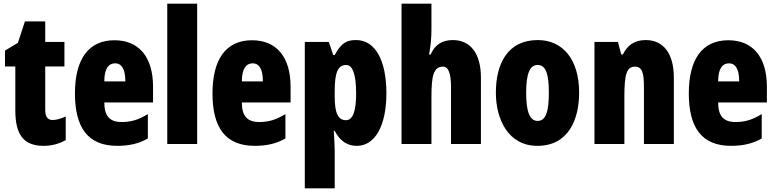

<svg xmlns="http://www.w3.org/2000/svg" viewBox="-20 -780 4201 1040"><path d="M265 -130C238 -130 225 -148 225 -184V-420H329V-553H225V-664H115L77 -548L7 -506V-420H63V-182C63 -52 107 10 216 10C261 10 300 -1 336 -21V-149C309 -137 285 -130 265 -130Z M600 -562C459 -562 386 -459 386 -274C386 -90 455 10 615 10C679 10 733 -2 781 -30V-162C730 -131 690 -119 639 -119C575 -119 545 -151 545 -225H809V-310C809 -472 732 -562 600 -562ZM604 -437C637 -437 659 -409 659 -339H545C545 -411 570 -437 604 -437Z M1048 0V-760H886V0Z M1345 -562C1204 -562 1131 -459 1131 -274C1131 -90 1200 10 1360 10C1424 10 1478 -2 1526 -30V-162C1475 -131 1435 -119 1384 -119C1320 -119 1290 -151 1290 -225H1554V-310C1554 -472 1477 -562 1345 -562ZM1349 -437C1382 -437 1404 -409 1404 -339H1290C1290 -411 1315 -437 1349 -437Z M1909 -563C1860 -563 1830 -550 1793 -482H1785L1761 -553H1631V240H1793V35C1793 14 1791 -21 1788 -71H1793C1823 -14 1863 10 1913 10C2011 10 2073 -98 2073 -275C2073 -454 2012 -563 1909 -563ZM1855 -428C1890 -428 1909 -378 1909 -273C1909 -177 1891 -129 1854 -129C1811 -129 1793 -168 1793 -256V-288C1793 -388 1811 -428 1855 -428Z M2317 -621V-760H2155V0H2317V-253C2317 -367 2327 -419 2380 -419C2409 -419 2423 -382 2423 -308V0H2585V-360C2585 -489 2529 -563 2433 -563C2374 -563 2335 -537 2313 -485H2304C2313 -529 2317 -575 2317 -621Z M3117 -278C3117 -460 3027 -563 2893 -563C2731 -563 2666 -437 2666 -278C2666 -132 2734 10 2891 10C3061 10 3117 -136 3117 -278ZM2830 -276C2830 -380 2849 -428 2892 -428C2937 -428 2953 -379 2953 -278C2953 -176 2937 -125 2892 -125C2849 -125 2830 -177 2830 -276Z M3478 -563C3419 -563 3379 -537 3354 -485H3345L3327 -553H3200V0H3362V-253C3362 -378 3374 -419 3420 -419C3460 -419 3468 -381 3468 -308V0H3630V-360C3630 -489 3574 -563 3478 -563Z M3925 -562C3784 -562 3711 -459 3711 -274C3711 -90 3780 10 3940 10C4004 10 4058 -2 4106 -30V-162C4055 -131 4015 -119 3964 -119C3900 -119 3870 -151 3870 -225H4134V-310C4134 -472 4057 -562 3925 -562ZM3929 -437C3962 -437 3984 -409 3984 -339H3870C3870 -411 3895 -437 3929 -437Z"/></svg>

Font: Noto Sans Lao ExtraCondensed Black
Style: Regular
Weight: 900
Width: 2
Designer: Monotype Design Team
Foundry: Monotype Imaging Inc.
Version: Version 2.003